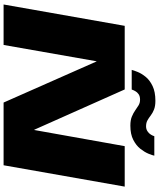

<svg xmlns="http://www.w3.org/2000/svg" viewBox="72 -958 886 1070"><g transform="rotate(90 515.0 -423.0)"><path d="M5 0H230.5L321.5 -518H322.5L551.5 0H901L1020 -675H794.5L704.5 -171H703L478.5 -675H124ZM680.5 -706.5Q728 -706.5 759.5 -722.8Q791 -739 809.2 -762.2Q827.5 -785.5 836.5 -807.2Q845.5 -829 847.5 -840H739Q737 -832 730.2 -820.8Q723.5 -809.5 711.5 -801.8Q699.5 -794 684 -794Q665 -794 651.2 -801.5Q637.5 -809 623.8 -819.8Q610 -830.5 590.8 -838.2Q571.5 -846 541.5 -846Q492 -846 459.2 -830.2Q426.5 -814.5 408 -791.5Q389.5 -768.5 381 -747.2Q372.5 -726 369.5 -714H479Q481.5 -722 487.5 -733.2Q493.5 -744.5 505 -752.5Q516.5 -760.5 535.5 -760.5Q553.5 -760.5 567 -752.2Q580.5 -744 595.2 -733.5Q610 -723 629.8 -714.8Q649.5 -706.5 680.5 -706.5Z"/></g></svg>

Font: Anybody Expanded ExtraBold
Style: Italic
Weight: 800
Width: 7
Italic angle: -10°
Version: Version 1.113;gftools[0.9.25]